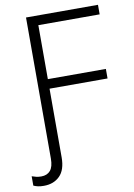

<svg xmlns="http://www.w3.org/2000/svg" viewBox="-116 -776 720 1030"><g transform="rotate(-10 244.0 -261.0)"><path d="M38 192Q19 192 6 189Q-7 186 -18 181V130Q-7 134 5.5 137Q18 140 33 140Q65 140 82.5 119.5Q100 99 100 54V-714H492V-662H158V-368H474V-316H158V58Q158 126 125 159Q92 192 38 192Z"/></g></svg>

Font: BC Sans Light
Style: Regular
Weight: 300
Designer: Monotype Design Team
Foundry: Monotype Imaging Inc.
Version: Version 2.000;GOOG;noto-source:20170915:90ef993387c0